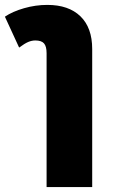

<svg xmlns="http://www.w3.org/2000/svg" viewBox="-23 -544 459 783"><path d="M167 219V-327Q167 -355 156.5 -367Q146 -379 121 -379Q107 -379 92.5 -373Q78 -367 55 -350L-3 -476Q28 -497 75 -510.5Q122 -524 170 -524Q257 -524 305 -477.5Q353 -431 353 -344V219Z"/></svg>

Font: Noto Sans Thai Looped UI Black
Style: Regular
Weight: 900
Designer: Cadson Demak Team
Foundry: Cadson Demak Co., Ltd.
Version: Version 1.000